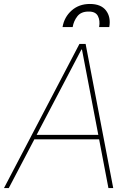

<svg xmlns="http://www.w3.org/2000/svg" viewBox="-33 -949 669 969"><path d="M11.4 0H-12.8L367.9 -727.3H399.1L538.4 0H514.2L467.3 -245.7H140.3ZM152 -268.5H463.1L380.7 -698.9H377.8ZM282.7 -812.5Q291.2 -862.9 328.5 -896Q365.8 -929 420.5 -929Q476.6 -929 502 -896Q527.3 -862.9 518.5 -812.5H467.3Q473 -845.2 461.1 -868.1Q449.2 -891 414.8 -890.6Q376.4 -891 357.6 -867Q338.8 -843 333.8 -812.5Z"/></svg>

Font: Inter UI Thin
Style: Italic
Weight: 100
Italic angle: -9.39999°
Designer: Rasmus Andersson
Foundry: rsms
Version: 3.2;8d6f07862